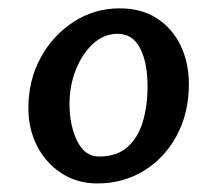

<svg xmlns="http://www.w3.org/2000/svg" viewBox="-20 -796 472 460"><path d="M213 -356.5Q165.5 -356.5 128 -380.5Q90.5 -404.5 69.2 -445.5Q48 -486.5 48 -537Q48 -604 77.5 -658Q107 -712 156.8 -744Q206.5 -776 267 -776Q319 -776 356 -752Q393 -728 412.8 -686.8Q432.5 -645.5 432.5 -594.5Q432.5 -526 404 -472.2Q375.5 -418.5 325.8 -387.5Q276 -356.5 213 -356.5ZM217 -421Q260.5 -421 286 -444.2Q311.5 -467.5 322.5 -505.5Q333.5 -543.5 333.5 -588Q333.5 -646.5 315.5 -680.8Q297.5 -715 262 -715Q228.5 -715 202.5 -690.8Q176.5 -666.5 161.5 -628.2Q146.5 -590 146.5 -547.5Q146.5 -496 164.8 -458.5Q183 -421 217 -421Z"/></svg>

Font: Merriweather Sans Italic
Style: Regular
Weight: 400
Italic angle: -7.5°
Designer: Eben Sorkin
Foundry: Eben Sorkin
Version: Version 1.008; ttfautohint (v1.7.19-72a1) -l 8 -r 50 -G 200 